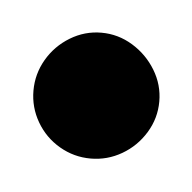

<svg xmlns="http://www.w3.org/2000/svg" viewBox="-26 -946 152 152"><g transform="rotate(5 50.0 -870.0)"><path d="M0.3 -870Q0.3 -856.7 7 -845.2Q13.7 -833.7 25.2 -827Q36.7 -820.3 50 -820.3Q63.3 -820.3 74.8 -827Q86.3 -833.7 93.3 -845.2Q100.3 -856.7 100.3 -870Q100.3 -883.3 93.3 -894.8Q86.3 -906.3 74.8 -913.3Q63.3 -920.3 50 -920.3Q36.7 -920.3 25.2 -913.3Q13.7 -906.3 7 -894.8Q0.3 -883.3 0.3 -870Z"/></g></svg>

Font: Linefont Thin
Style: Regular
Weight: 100
Monospace: yes
Version: Version 3.002;gftools[0.9.33]